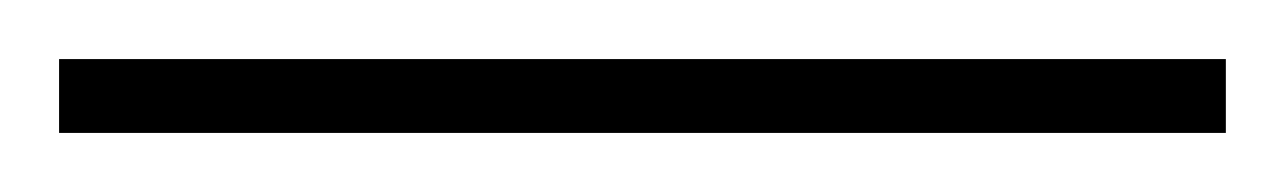

<svg xmlns="http://www.w3.org/2000/svg" viewBox="-22 71 435 65"><path d="M393 116H-2V91H393Z"/></svg>

Font: Noto Sans Bengali SemiCondensed Thin
Style: Regular
Weight: 100
Width: 4
Designer: Joana Ranito - Universal Thirst; Jelle Bosma - Monotype Design Team
Foundry: Universal Thirst ehf.
Version: Version 3.000; ttfautohint (v1.8.4.7-5d5b)